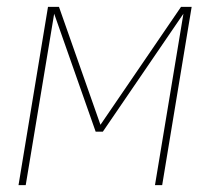

<svg xmlns="http://www.w3.org/2000/svg" viewBox="-20 -540 640 560"><path d="M34 0 120 -520H152L273 -176L508 -520H539L453 0H432L515 -500L280 -156H259L138 -500L55 0Z"/></svg>

Font: Iosevka SS04 Thin Extended
Style: Italic
Weight: 100
Width: 7
Italic angle: -9°
Monospace: yes
Designer: Belleve Invis
Foundry: Belleve Invis
Version: Version 19.0.0; ttfautohint (v1.8.4)